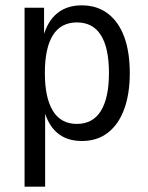

<svg xmlns="http://www.w3.org/2000/svg" viewBox="-20 -519 554 719"><path d="M72 180V-490H145V-382H142Q158 -440 194.5 -469.5Q231 -499 286 -499Q343 -499 383.5 -468.5Q424 -438 445 -381.5Q466 -325 466 -245Q466 -167 445 -110Q424 -53 384 -22Q344 9 287 9Q231 9 195.5 -20.5Q160 -50 145 -107H149V180ZM268 -55Q328 -55 358 -104Q388 -153 388 -246Q388 -339 358 -387Q328 -435 268 -435Q208 -435 178 -387Q148 -339 148 -246Q148 -153 178 -104Q208 -55 268 -55Z"/></svg>

Font: Nunito Sans 10pt Condensed
Style: Regular
Weight: 400
Width: 3
Designer: Vernon Adams
Foundry: Vernon Adams
Version: Version 3.101;gftools[0.9.27]